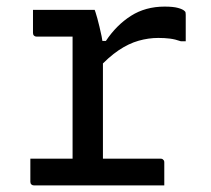

<svg xmlns="http://www.w3.org/2000/svg" viewBox="-20 -562 640 582"><path d="M200 -49V-95Q200 -111 200 -127Q200 -143 200 -159.5Q200 -176 200 -191Q200 -235 200 -278Q200 -321 200 -364.5Q200 -408 200 -451H185Q162 -451 137.5 -451Q113 -451 91 -451Q86 -451 83 -454Q80 -457 80 -462Q80 -480 80 -497Q80 -514 80 -532Q92 -532 106.5 -532Q121 -532 136 -532Q151 -532 167 -532Q183 -532 199.5 -532Q216 -532 233 -532Q250 -532 267 -532Q267 -532 269.5 -525Q272 -518 275 -506.5Q278 -495 281.5 -481Q285 -467 288 -452Q291 -437 292 -423Q292 -386 292 -339.5Q292 -293 292 -243Q292 -193 292 -142Q292 -91 292 -44ZM271 -438H301Q333 -486 377 -514Q421 -542 479 -542Q505 -542 519.5 -538Q534 -534 539 -529Q542 -527 542.5 -524Q543 -521 543 -517Q543 -497 543 -477Q543 -457 543 -437H528Q511 -443 495 -445Q479 -447 460 -447Q430 -447 400 -438.5Q370 -430 339.5 -409.5Q309 -389 276 -353ZM72 -81H467Q471 -81 473 -79.5Q475 -78 476.5 -76Q478 -74 478 -70Q478 -58 478 -46.5Q478 -35 478 -23.5Q478 -12 478 0H83Q78 0 75 -3Q72 -6 72 -11Q72 -23 72 -34.5Q72 -46 72 -57.5Q72 -69 72 -81Z"/></svg>

Font: Rec Mono Linear
Style: Regular
Weight: 400
Monospace: yes
Version: Version 1.085; ttfautohint (v1.8.4.7-5d5b)